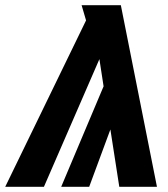

<svg xmlns="http://www.w3.org/2000/svg" viewBox="-74 -714 642 734"><path d="M382 0 348 -219 267 0H160L322 -384L306 -488L94 0H-54L255 -636L238 -694H388L526 0Z"/></svg>

Font: Fira Sans Condensed ExtraBold
Style: Italic
Weight: 800
Width: 3
Italic angle: -8°
Designer: bBox Type GmbH & Carrois Corporate GbR & Edenspiekermann AG
Foundry: bBox Type GmbH & Carrois Corporate GbR & Edenspiekermann AG
Version: Version 4.301